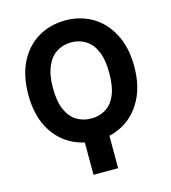

<svg xmlns="http://www.w3.org/2000/svg" viewBox="-133 -844 1026 1154"><g transform="rotate(-15 380.0 -267.0)"><path d="M458 -19.5Q458 36.1 458 203.1Q419.9 203.1 304.7 203.1Q304.7 147.5 304.7 -19.5Q342.8 -19.5 458 -19.5ZM710 -363.3Q710 -244.1 666 -161.1Q622.1 -77.1 547.9 -34.2Q473.6 9.8 380.9 9.8Q287.1 9.8 211.9 -34.2Q136.7 -78.1 93.8 -161.1Q50.8 -244.1 50.8 -363.3Q50.8 -481.4 93.8 -565.4Q136.7 -649.4 211.9 -693.4Q287.1 -737.3 380.9 -737.3Q473.6 -737.3 547.9 -693.4Q622.1 -649.4 666 -565.4Q710 -481.4 710 -363.3ZM554.7 -363.3Q554.7 -446.3 532.2 -499Q509.8 -550.8 470.7 -575.2Q431.6 -600.6 380.9 -600.6Q330.1 -600.6 290 -575.2Q250 -550.8 227.5 -498Q204.1 -445.3 204.1 -363.3Q204.1 -279.3 227.5 -227.5Q251 -174.8 290 -151.4Q330.1 -127 380.9 -127Q431.6 -127 470.7 -151.4Q509.8 -174.8 532.2 -226.6Q554.7 -279.3 554.7 -363.3Z"/></g></svg>

Font: DeepSea
Style: Bold
Weight: 700
Designer: Stem
Version: Version 3.019;git-0a5106e0b